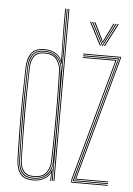

<svg xmlns="http://www.w3.org/2000/svg" viewBox="-56 -842 614 889"><g transform="rotate(5 251.0 -397.5)"><path d="M230.2 0H226.2V-800H230.2ZM222.2 0H218.2L219.2 -85.2H218.2Q217.5 -47.5 194.1 -25.2Q170.8 -3 132.8 -3Q91.5 -3 76 -26.4Q60.5 -49.8 59.5 -84.5Q57 -170 56.2 -238.6Q55.5 -307.2 56.4 -372.9Q57.2 -438.5 59.5 -514.8Q60.5 -550 76.1 -573.5Q91.8 -597 132.8 -597Q170.8 -597 193.6 -574.4Q216.5 -551.8 218.2 -513.5H219.2L218.2 -608.5V-800H222.2ZM133.2 -7Q163 -7 180.9 -19.6Q198.8 -32.2 207 -50.5Q215.2 -68.8 215.5 -85.5Q217.2 -164 217.8 -233.5Q218.2 -303 217.6 -371.1Q217 -439.2 215 -513.8Q214.8 -530.8 206.6 -549.1Q198.5 -567.5 180.6 -580.2Q162.8 -593 133 -593Q92.2 -593 78.2 -569.2Q64.2 -545.5 63.2 -513.5Q61.2 -438.2 60.5 -369Q59.8 -299.8 60.5 -230.2Q61.2 -160.8 63.5 -84.5Q64.5 -50.5 79.5 -28.8Q94.5 -7 133.2 -7ZM133.5 -11Q97.2 -11 82.9 -31.5Q68.5 -52 67.5 -84.5Q65 -170.2 64.2 -238.8Q63.5 -307.2 64.4 -372.8Q65.2 -438.2 67.5 -514.8Q68.5 -548 83 -568.5Q97.5 -589 133.5 -589Q176.2 -589 193.4 -563.9Q210.5 -538.8 211.2 -513.5Q213.5 -438.8 214.2 -370.5Q215 -302.2 214.2 -232.9Q213.5 -163.5 211.2 -85.5Q210.5 -59.5 192.9 -35.2Q175.2 -11 133.5 -11ZM133.8 -15Q173.8 -15 190.1 -38.1Q206.5 -61.2 207.2 -85.5Q209.5 -164.5 210.2 -234.1Q211 -303.8 210.2 -371.8Q209.5 -439.8 207.2 -513.5Q206.5 -538.5 189.9 -561.8Q173.2 -585 133.8 -585Q100 -585 86.1 -565.5Q72.2 -546 71.2 -513.2Q68.2 -407.5 68.1 -303.4Q68 -199.2 71.2 -85.8Q72.2 -53.8 86 -34.4Q99.8 -15 133.8 -15ZM132.2 5.2Q88 5.2 70.4 -19.6Q52.8 -44.5 51.5 -84.8Q49.2 -162.2 48.5 -231.1Q47.8 -300 48.6 -368.6Q49.5 -437.2 51.5 -513.8Q52.8 -554.8 70.5 -579.8Q88.2 -604.8 132.5 -604.8Q158 -604.8 180.2 -593.6Q202.5 -582.5 211.8 -560.2H212.8L210.5 -717V-800H214.5V-668.5L216.8 -543.5H215Q207 -573.2 184.4 -587Q161.8 -600.8 132.2 -600.8Q87 -600.8 71.9 -574.4Q56.8 -548 55.5 -513.8Q53.2 -436.5 52.5 -367.6Q51.8 -298.8 52.6 -230.1Q53.5 -161.5 55.5 -84.8Q56.5 -48.8 72.6 -23.8Q88.8 1.2 132.5 1.2Q166.2 1.2 188.8 -15.8Q211.2 -32.8 216 -57.5H217L214.5 0H210.5L210.8 -4.8L212.8 -37.2H211.8Q202.5 -17.8 181.1 -6.2Q159.8 5.2 132.2 5.2ZM325 -16 483.2 -592.2V-596H312.2V-600H487.2V-591.8L330.2 -20H478.2V-16ZM308.2 0V-15L463.2 -580H312.2V-584H468.5L312.2 -14.5V-4H478.2V0ZM316.2 -8V-14L474.2 -587V-588H312.2V-592H479.2V-591L320.2 -12H478.2V-8ZM330.2 -749.8H335.2L390.2 -644H385.2ZM340.2 -749.8H345.2L392.2 -657.8L396.2 -649.5H398.2L402.2 -657.8L449.2 -749.8H454.2L399.2 -644H395.2ZM350.2 -749.8H355.2L392.8 -673.8L396.2 -664H398.2L401.8 -673.8L439.2 -749.8H444.2L404.2 -669.2L399.2 -658.2H395.2L390.2 -669.2ZM459.2 -749.8H464.2L409.2 -644H404.2Z"/></g></svg>

Font: Big Shoulders Inline Display Thin Thin
Style: Regular
Weight: 250
Version: Version 2.002